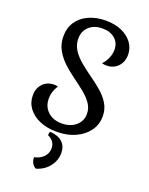

<svg xmlns="http://www.w3.org/2000/svg" viewBox="-199 -911 1027 1324"><g transform="rotate(20 314.5 -249.5)"><path d="M204 -631Q204 -584 228.5 -547Q253 -510 292 -477.5Q331 -445 375 -414Q419 -383 458 -349.5Q497 -316 521.5 -275.5Q546 -235 546 -184Q546 -123 512 -76Q478 -29 418.5 -2Q359 25 282 25Q212 25 158 2Q104 -21 73.5 -62Q43 -103 43 -156Q43 -191 57.5 -218Q72 -245 98 -260Q124 -275 158 -275Q166 -275 172.5 -274Q179 -273 185 -271Q154 -225 154 -173Q154 -114 193 -77.5Q232 -41 296 -41Q358 -41 398 -75Q438 -109 438 -162Q438 -204 413.5 -238.5Q389 -273 351 -303.5Q313 -334 270 -365Q227 -396 189 -431.5Q151 -467 126.5 -511Q102 -555 102 -611Q102 -672 132 -717Q162 -762 216.5 -787Q271 -812 343 -812Q408 -812 458 -790Q508 -768 536.5 -729.5Q565 -691 565 -641Q565 -607 550.5 -580Q536 -553 510 -537.5Q484 -522 451 -522Q441 -522 432.5 -523Q424 -524 416 -526Q439 -550 452 -581Q465 -612 465 -643Q465 -693 430 -723Q395 -753 338 -753Q278 -753 241 -719.5Q204 -686 204 -631ZM242 40Q301 44 332.5 73Q364 102 364 152Q364 207 329 251.5Q294 296 236 313Q218 305 207.5 286.5Q197 268 197 243Q240 234 265 207.5Q290 181 290 144Q290 92 236 67Q236 59 237 53Q238 47 242 40Z"/></g></svg>

Font: Merienda
Style: Regular
Weight: 400
Designer: Eduardo Rodriguez Tunni
Foundry: Eduardo Rodriguez Tunni
Version: Version 2.001